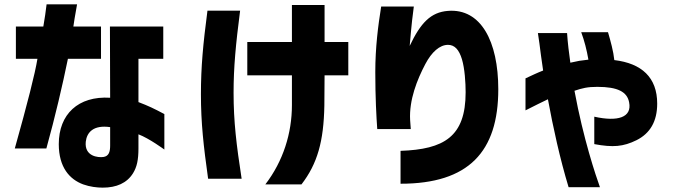

<svg xmlns="http://www.w3.org/2000/svg" viewBox="-20 -762 3095 882"><path d="M452 100C515 100 563 79 591 34C609 5 616 -28 616 -80V-145C666 -126 735 -75 735 -75V-238C686 -264 663 -275 616 -293V-492H730V-640H485L486 -313C339 -322 250 -237 250 -100C250 7 300 62 362 85C393 96 425 100 452 100ZM48 -80H193C234 -228 267 -370 292 -492H444V-640H317C319 -657 325 -691 334 -742H194C191 -716 185 -673 179 -640H53V-492H152C141 -424 106 -287 48 -80ZM374 -111C379 -154 409 -189 486 -178V-93C486 -65 480 -45 456 -41C430 -37 367 -44 374 -111Z M1199 85H1365C1438 -10 1467 -112 1470 -277L1471 -416H1580V-569H1471V-739H1321V-569H1116V-416H1321V-279C1321 -150 1281 -22 1199 85ZM903 -329C903 -196 915 -92 936 59H1090C1066 -97 1053 -203 1053 -336C1053 -453 1063 -558 1083 -713H933C913 -560 903 -456 903 -329Z M1820 -69V82C2133 82 2269 -65 2269 -352C2269 -572 2189 -724 2038 -712C1959 -706 1912 -657 1862 -551C1871 -656 1876 -696 1881 -732H1731C1717 -644 1704 -545 1704 -431C1704 -314 1709 -225 1713 -169H1867L1864 -211C1859 -303 1896 -396 1934 -468C1963 -523 2000 -556 2038 -556C2069 -556 2089 -533 2102 -490C2115 -447 2119 -382 2119 -338C2119 -134 2020 -76 1820 -69Z M2592 98H2736C2717 45 2660 -123 2619 -345C2655 -357 2678 -363 2724 -363C2818 -363 2861 -340 2870 -292C2884 -222 2817 -202 2710 -226V-100C2796 -84 2843 -88 2904 -118C2966 -149 2999 -204 2999 -286C2999 -406 2928 -471 2802 -486C2798 -526 2785 -573 2773 -614H2650C2665 -573 2675 -534 2683 -488C2629 -481 2652 -485 2600 -474C2594 -518 2588 -563 2585 -610H2451L2458 -562C2462 -532 2467 -490 2475 -438C2449 -428 2422 -415 2394 -402V-255C2436 -276 2471 -294 2497 -306C2521 -176 2552 -34 2592 98Z"/></svg>

Font: コーポレート・ロゴ ver3 Bold
Style: Regular
Weight: 700
Designer: [KANA_main] LOGOTYPE.JP [Source Han Sans] Ryoko NISHIZUKA 西塚涼子 (kana, bopomofo & ideographs); Paul D. Hunt (Latin, Greek
Version: Version 12.001;FEAKit 1.0